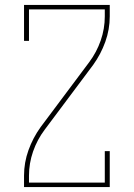

<svg xmlns="http://www.w3.org/2000/svg" viewBox="-20 -755 540 775"><path d="M77 0V-46Q77 -99 95 -149Q113 -199 144 -242L340 -504Q370 -544 386.5 -591.5Q403 -639 403 -689V-717H97V-590H77V-735H423V-689Q423 -636 405 -586Q387 -536 356 -493L160 -231Q130 -191 113.5 -143.5Q97 -96 97 -46V-18H403V-145H423V0Z"/></svg>

Font: Iosevka Curly Slab Thin
Style: Regular
Weight: 100
Monospace: yes
Designer: Belleve Invis
Foundry: Belleve Invis
Version: Version 22.1.2; ttfautohint (v1.8.4)